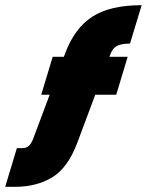

<svg xmlns="http://www.w3.org/2000/svg" viewBox="-48 -720 566 740"><path d="M155 -501H444L400 -355H111ZM203 -514Q239 -611 307.5 -655.5Q376 -700 498 -700L453 -552Q420 -552 403 -543Q386 -534 378 -512L250 -170Q213 -72 152.5 -36Q92 0 11 0H-28L17 -149H38Q52 -149 62 -157Q72 -165 79 -183Z"/></svg>

Font: Albert Sans Black
Style: Italic
Weight: 900
Italic angle: -11.25°
Designer: Andreas Rasmussen
Foundry: a.Foundry
Version: Version 1.025